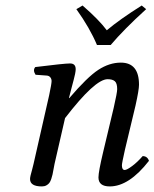

<svg xmlns="http://www.w3.org/2000/svg" viewBox="-20 -666 560 696"><path d="M433.1 -124Q421.9 -74.2 421.9 -66.9Q421.9 -49.8 432.1 -49.8Q439.9 -49.8 459.2 -64.2Q478.5 -78.6 497.1 -100.1Q514.2 -100.1 520 -83Q447.8 9.8 377.9 9.8Q336.9 9.8 336.9 -22.9Q336.9 -43.5 354 -115.2L392.1 -274.9Q404.8 -330.6 404.8 -342.8Q404.8 -364.3 396.2 -371.6Q387.7 -378.9 370.1 -378.9Q324.2 -378.9 215.8 -237.8L177.7 -71.8Q176.3 -64.9 174.1 -52.7Q171.9 -40.5 170.4 -33.4Q168.9 -26.4 165.8 -17.1Q162.6 -7.8 158.7 -2.7Q154.8 2.4 147.9 6.1Q141.1 9.8 131.8 9.8Q88.9 9.8 88.9 -17.1Q88.9 -21.5 90.8 -30Q92.8 -38.6 96.7 -52.2L101.6 -71.8L158.2 -320.8Q167 -362.3 167 -372.1Q167 -379.9 162.4 -385.7Q157.7 -391.6 148.9 -392.1L108.9 -395Q98.1 -411.6 107.9 -422.9Q213.4 -436 233.9 -436Q254.4 -436 254.4 -415Q254.4 -409.2 252.2 -397.9Q250 -386.7 247.1 -376.5L239.7 -348.6Q234.9 -330.6 232.4 -320.3L230 -311L231 -310.1Q296.4 -386.7 336.4 -412.8Q376.5 -439 418 -439Q483.9 -439 483.9 -358.9Q483.9 -340.3 471.2 -283.2ZM331.5 -502.9Q305.7 -564.5 256.8 -632.8L279.3 -646Q338.9 -594.2 367.2 -556.2Q413.1 -595.2 493.7 -646L509.8 -632.8Q428.2 -558.6 381.3 -502.9Z"/></svg>

Font: Linux Libertine G
Style: Italic
Weight: 400
Italic angle: -12°
Designer: Philipp H. Poll
Foundry: Philipp H. Poll
Version: Version 5.1.3